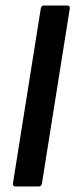

<svg xmlns="http://www.w3.org/2000/svg" viewBox="-20 -675 273 695"><path d="M37.3 0Q25.1 0 26.9 -11.4L127.5 -643.6Q129.5 -655 138.5 -655H222.5Q234.5 -655 232.5 -643.6L131.9 -11.4Q130.5 0 119.9 0Z"/></svg>

Font: Sofia Sans Condensed
Style: Italic
Weight: 400
Italic angle: -9°
Designer: Botio Nikoltchev, Ani Petrova
Foundry: lettersoup
Version: Version 4.101